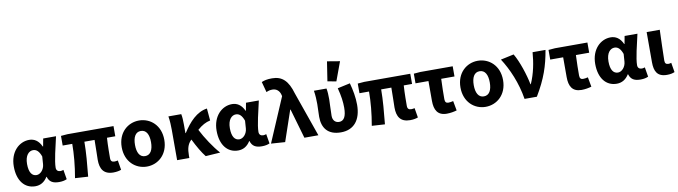

<svg xmlns="http://www.w3.org/2000/svg" viewBox="-36 -1458 7535 2135"><g transform="rotate(-10 3731.0 -390.5)"><path d="M36 -246C36 -84 115 12 235 12C293 12 339 -15 373 -70H376C394 -10 434 12 504 12C544 12 572 4 591 -5L573 -113C561 -109 550 -106 540 -106C513 -106 492 -119 492 -152C492 -228 531 -381 557 -496H412L396 -409H392C360 -480 311 -508 255 -508C141 -508 36 -410 36 -246ZM361 -215C357 -156 314 -108 270 -108C219 -108 186 -151 186 -247C186 -346 232 -388 278 -388C318 -388 346 -360 367 -301Z M968 -157C968 -55 1005 12 1116 12C1153 12 1186 5 1205 -3L1187 -111C1173 -108 1160 -106 1150 -106C1122 -106 1106 -117 1106 -151C1106 -175 1106 -294 1112 -381H1206V-496H686L612 -490V-381H720C720 -270 708 -133 684 0L831 9C844 -122 857 -262 857 -381H972C972 -298 968 -187 968 -157Z M1255 -248C1255 -83 1369 12 1495 12C1622 12 1736 -83 1736 -248C1736 -413 1622 -508 1495 -508C1369 -508 1255 -413 1255 -248ZM1586 -248C1586 -162 1557 -106 1495 -106C1434 -106 1405 -162 1405 -248C1405 -334 1434 -390 1495 -390C1557 -390 1586 -334 1586 -248Z M2323 0C2257 -73 2177 -194 2128 -291C2181 -337 2224 -360 2275 -371L2263 -508C2147 -492 2058 -396 1984 -280H1980V-374C1980 -420 1978 -464 1971 -496H1826C1835 -444 1837 -383 1837 -344V0H1975V-29C1975 -104 1989 -152 2025 -190L2033 -198C2077 -109 2119 -38 2158 11Z M2326 -246C2326 -84 2405 12 2525 12C2583 12 2629 -15 2663 -70H2666C2684 -10 2724 12 2794 12C2834 12 2862 4 2881 -5L2863 -113C2851 -109 2840 -106 2830 -106C2803 -106 2782 -119 2782 -152C2782 -228 2821 -381 2847 -496H2702L2686 -409H2682C2650 -480 2601 -508 2545 -508C2431 -508 2326 -410 2326 -246ZM2651 -215C2647 -156 2604 -108 2560 -108C2509 -108 2476 -151 2476 -247C2476 -346 2522 -388 2568 -388C2608 -388 2636 -360 2657 -301Z M2897 0 3055 11 3173 -335H3177L3274 0H3432L3255 -504C3213 -649 3149 -713 3034 -713C2975 -713 2947 -705 2915 -692L2947 -573C2969 -583 2987 -589 3017 -589C3059 -589 3095 -563 3107 -512L3110 -498Z M3669 -793 3635 -573 3733 -555 3812 -769ZM3476 -200C3476 -75 3538 12 3686 12C3835 12 3915 -91 3915 -260C3915 -343 3899 -428 3877 -508L3735 -477C3759 -387 3768 -317 3768 -253C3768 -151 3739 -106 3686 -106C3645 -106 3614 -134 3614 -187C3614 -253 3620 -332 3620 -374C3620 -420 3618 -462 3611 -496H3469C3478 -442 3480 -383 3480 -344C3480 -296 3476 -247 3476 -200Z M4319 -157C4319 -55 4356 12 4467 12C4504 12 4537 5 4556 -3L4538 -111C4524 -108 4511 -106 4501 -106C4473 -106 4457 -117 4457 -151C4457 -175 4457 -294 4463 -381H4557V-496H4037L3963 -490V-381H4071C4071 -270 4059 -133 4035 0L4182 9C4195 -122 4208 -262 4208 -381H4323C4323 -298 4319 -187 4319 -157Z M4742 -157C4742 -55 4777 12 4881 12C4924 12 4962 4 4994 -5L4974 -114C4953 -109 4937 -106 4919 -106C4896 -106 4881 -117 4881 -151C4881 -211 4882 -296 4886 -381H5036V-496H4670L4596 -490V-381H4742Z M5080 -248C5080 -83 5194 12 5320 12C5447 12 5561 -83 5561 -248C5561 -413 5447 -508 5320 -508C5194 -508 5080 -413 5080 -248ZM5411 -248C5411 -162 5382 -106 5320 -106C5259 -106 5230 -162 5230 -248C5230 -334 5259 -390 5320 -390C5382 -390 5411 -334 5411 -248Z M5577 -476C5656 -355 5731 -184 5760 0H5899C6009 -183 6054 -321 6084 -496H5938C5929 -382 5907 -261 5857 -149H5853C5833 -255 5780 -418 5726 -508Z M6263 -157C6263 -55 6298 12 6402 12C6445 12 6483 4 6515 -5L6495 -114C6474 -109 6458 -106 6440 -106C6417 -106 6402 -117 6402 -151C6402 -211 6403 -296 6407 -381H6557V-496H6191L6117 -490V-381H6263Z M6601 -246C6601 -84 6680 12 6800 12C6858 12 6904 -15 6938 -70H6941C6959 -10 6999 12 7069 12C7109 12 7137 4 7156 -5L7138 -113C7126 -109 7115 -106 7105 -106C7078 -106 7057 -119 7057 -152C7057 -228 7096 -381 7122 -496H6977L6961 -409H6957C6925 -480 6876 -508 6820 -508C6706 -508 6601 -410 6601 -246ZM6926 -215C6922 -156 6879 -108 6835 -108C6784 -108 6751 -151 6751 -247C6751 -346 6797 -388 6843 -388C6883 -388 6911 -360 6932 -301Z M7226 -155C7226 -54 7257 12 7367 12C7409 12 7432 5 7454 -4L7436 -112C7426 -108 7413 -106 7405 -106C7378 -106 7364 -117 7364 -149C7364 -232 7371 -380 7374 -496H7226Z"/></g></svg>

Font: Cambridge Sans Bold
Style: Regular
Weight: 700
Version: Version 2.020;PS 002.020;hotconv 1.0.88;makeotf.lib2.5.64775